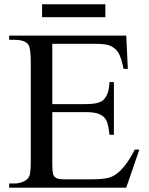

<svg xmlns="http://www.w3.org/2000/svg" viewBox="-20 -860 683 880"><path d="M219.7 -659.2V-382.8H372.6Q432.6 -382.8 452.6 -400.9Q479.5 -424.8 481.9 -483.9H502V-242.2H481.9Q476.1 -292.5 467.8 -307.1Q459 -325.7 437.7 -335.9Q416.5 -346.2 372.6 -346.2H219.7V-115.7Q219.7 -69.3 224.1 -59.3Q228.5 -49.3 238.3 -43.7Q248 -38.1 277.8 -38.1H396Q454.6 -38.1 481.2 -46.1Q507.8 -54.2 532.7 -79.1Q564.9 -110.4 597.7 -174.3H618.7L558.6 0H22V-19H46.4Q70.3 -19 92.3 -30.3Q109.4 -39.1 115.2 -55.2Q121.1 -71.3 121.1 -123V-575.7Q121.1 -642.1 108.4 -657.7Q89.8 -677.7 46.4 -677.7H22V-696.8H558.6L565.9 -544.4H546.4Q535.2 -598.6 522.2 -619.1Q509.3 -639.6 482.9 -651.4Q463.4 -659.2 411.6 -659.2ZM462.9 -781.2H172.9V-840.3H462.9Z"/></svg>

Font: KhunPaOh
Style: Regular
Weight: 400
Designer: Khon Soe Zaw Thu
Version: Version 1.00 July 11, 2016, initial release